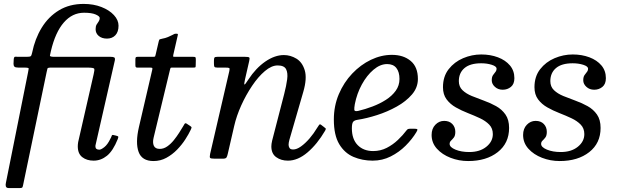

<svg xmlns="http://www.w3.org/2000/svg" viewBox="-20 -810 3160 980"><path d="M14 104 123 -440Q126 -455 126.5 -460Q127 -465 104 -465H74Q58.5 -465 53.8 -469.8Q49 -474.5 49 -484L50 -506Q51 -521 58 -520.5Q65 -520 76 -520H116Q132 -520 136.5 -523Q141 -526 144 -541Q158.5 -612.5 193 -668.8Q227.5 -725 281.2 -757.5Q335 -790 407 -790Q457.5 -790 497.8 -774.2Q538 -758.5 561.5 -733Q585 -707.5 585 -679Q585 -647 568.8 -630Q552.5 -613 526 -613Q500 -613 484 -626.5Q468 -640 468 -661Q468 -676 473.2 -684.8Q478.5 -693.5 483.8 -700.8Q489 -708 489 -718Q489 -727 468.5 -736Q448 -745 409 -745Q349 -745 305.8 -695.2Q262.5 -645.5 240 -550Q237 -534.5 235 -527.2Q233 -520 256 -520H544Q558 -520 563.2 -516.8Q568.5 -513.5 566 -501L468 -71Q467.5 -69.5 467.2 -67Q467 -64.5 467 -63Q467 -46 487 -46Q496 -46 512.5 -59Q529 -72 543 -101Q548.5 -111 550.2 -116.8Q552 -122.5 558 -121L571 -118Q582 -115.5 583.5 -113Q585 -110.5 581 -100Q557 -40 526 -15Q495 10 458 10Q423 10 400 -7.8Q377 -25.5 377 -63Q377 -73 379 -85L458 -431Q463.5 -453.5 460.8 -459.2Q458 -465 426 -465H240Q223.5 -465 222.2 -460Q221 -455 218 -442L98 134Q96 145 93.2 147.5Q90.5 150 79 150H26Q13 150 10.2 142.2Q7.5 134.5 10 123.8Q12.5 113 14 104Z M682.5 -520H762.5Q771 -520 772 -522.5Q773 -525 774.5 -531.5L790 -598Q792.5 -608 795 -609.2Q797.5 -610.5 808 -612.5Q823 -615 837 -620.8Q851 -626.5 860 -631.5Q867 -635.5 870.2 -636.8Q873.5 -638 880 -638Q886.5 -638 887.5 -636.2Q888.5 -634.5 887 -628.5L864.5 -530Q863 -523.5 863.5 -521.8Q864 -520 872 -520H965.5Q976 -520 977.8 -517.5Q979.5 -515 979.5 -503.5L979 -479Q979 -468.5 977.5 -466.8Q976 -465 966 -465H858.5Q851.5 -465 850.5 -463.2Q849.5 -461.5 848 -455.5L764 -107Q758 -82 765.2 -66Q772.5 -50 795.5 -50Q815.5 -50 833.8 -62.8Q852 -75.5 867.2 -94.5Q882.5 -113.5 894.5 -132.5Q906.5 -151.5 914 -164Q918 -171 922 -177.5Q926 -184 934 -178L951.5 -166.5Q957.5 -162 957.8 -159.8Q958 -157.5 953.5 -147.5Q943.5 -126 926 -98.8Q908.5 -71.5 884 -46.2Q859.5 -21 829.2 -4.5Q799 12 763.5 12Q704.5 12 687.5 -34.5Q670.5 -81 689 -161L757 -453.5Q759 -461 757 -463Q755 -465 746 -465H680.5Q674 -465 672.5 -468.5Q671 -472 671 -479V-505Q671 -513.5 672.8 -516.8Q674.5 -520 682.5 -520Z M1090 -520H1230Q1249 -520 1252.2 -516.5Q1255.5 -513 1252 -498.5L1230.5 -404.5Q1225 -380 1227.8 -378.5Q1230.5 -377 1248 -404.5Q1286 -462.5 1334.2 -495.8Q1382.5 -529 1429 -529Q1462.5 -529 1492.8 -510.8Q1523 -492.5 1535.5 -451.2Q1548 -410 1528 -341L1457 -96Q1453 -81 1453 -71Q1453 -63 1457.5 -55Q1462 -47 1476.5 -47Q1494.5 -47 1516.2 -62.5Q1538 -78 1559.8 -103.2Q1581.5 -128.5 1598.5 -157Q1604.5 -167 1608.8 -172.5Q1613 -178 1619.5 -172.5L1632.5 -162.5Q1638.5 -157.5 1641.8 -155Q1645 -152.5 1639.5 -143Q1599 -74 1549.5 -32Q1500 10 1449.5 10Q1414.5 10 1389.8 -7.8Q1365 -25.5 1365 -63Q1365 -67 1366 -76.2Q1367 -85.5 1369 -92L1430.5 -330Q1441.5 -372.5 1445.8 -405.5Q1450 -438.5 1440 -457.2Q1430 -476 1397 -476Q1366 -476 1332 -447.2Q1298 -418.5 1266.8 -372Q1235.5 -325.5 1211.2 -271.8Q1187 -218 1175.5 -167.5L1142.5 -24.5Q1140 -13 1136.2 -6.5Q1132.5 0 1117 0H1078Q1056.5 0 1052.8 -3.8Q1049 -7.5 1052.5 -24.5L1150.5 -447.5Q1153.5 -460.5 1149.8 -462.8Q1146 -465 1130 -465H1089Q1076.5 -465 1074.2 -469.5Q1072 -474 1072 -486.5V-500.5Q1072 -513 1075 -516.5Q1078 -520 1090 -520Z M1684 -200Q1684 -269.5 1709.5 -329.5Q1735 -389.5 1777.8 -434.5Q1820.5 -479.5 1873.2 -504.8Q1926 -530 1980.5 -530Q2039 -530 2076 -499.2Q2113 -468.5 2113 -407Q2113 -363 2082.8 -327.8Q2052.5 -292.5 2005 -266Q1957.5 -239.5 1904.2 -222.5Q1851 -205.5 1805 -198.5Q1788 -196 1782 -187.5Q1776 -179 1776 -155Q1776 -99.5 1805.8 -69.2Q1835.5 -39 1884.5 -39Q1922 -39 1953.8 -55.2Q1985.5 -71.5 2011 -95.8Q2036.5 -120 2054.5 -144Q2059 -150 2063 -151.5Q2067 -153 2078 -153H2092.5Q2107 -153 2109.8 -150.2Q2112.5 -147.5 2105.5 -136Q2084 -100 2050.5 -66.5Q2017 -33 1974.2 -11.5Q1931.5 10 1882 10Q1829.5 10 1784.2 -9.2Q1739 -28.5 1711.5 -74.2Q1684 -120 1684 -200ZM1808.5 -244Q1844.5 -252.5 1881.5 -266.5Q1918.5 -280.5 1949.8 -300.5Q1981 -320.5 2000 -347Q2019 -373.5 2019 -407Q2019 -442.5 2003.2 -462.8Q1987.5 -483 1956 -483Q1920.5 -483 1886.5 -454.2Q1852.5 -425.5 1827 -379Q1801.5 -332.5 1791 -278Q1787.5 -258 1788.5 -249Q1789.5 -240 1808.5 -244Z M2495.5 -125.5Q2495.5 -155 2477 -174Q2458.5 -193 2429.8 -206.5Q2401 -220 2368.2 -232.8Q2335.5 -245.5 2306.8 -261.8Q2278 -278 2259.5 -302.8Q2241 -327.5 2241 -365Q2241 -419.5 2270 -456.8Q2299 -494 2343.8 -513Q2388.5 -532 2436.5 -532Q2483 -532 2521.5 -517.5Q2560 -503 2582.8 -476Q2605.5 -449 2605.5 -411Q2605.5 -381 2587.8 -366.5Q2570 -352 2546 -352Q2522 -352 2506 -366.8Q2490 -381.5 2490 -400Q2490 -417 2496.2 -426.2Q2502.5 -435.5 2508.5 -442.5Q2514.5 -449.5 2514.5 -459.5Q2514.5 -471.5 2490.2 -479.2Q2466 -487 2436 -487Q2379.5 -487 2350.8 -462.5Q2322 -438 2322 -396Q2322 -367.5 2340.5 -349.8Q2359 -332 2388.2 -320Q2417.5 -308 2450.2 -296.2Q2483 -284.5 2512.2 -268.2Q2541.5 -252 2560 -225.5Q2578.5 -199 2578.5 -157Q2578.5 -79 2520.5 -33.5Q2462.5 12 2369.5 12Q2322.5 12 2279.8 -4.5Q2237 -21 2210 -51Q2183 -81 2183 -121Q2183 -153.5 2202 -173.2Q2221 -193 2247 -193Q2273.5 -193 2288.8 -177Q2304 -161 2304 -137Q2304 -118 2296.8 -108.5Q2289.5 -99 2282.2 -92.2Q2275 -85.5 2275 -75.5Q2275 -58.5 2304.8 -46.2Q2334.5 -34 2375 -34Q2429 -34 2462.2 -60.8Q2495.5 -87.5 2495.5 -125.5Z M2962.5 -125.5Q2962.5 -155 2944 -174Q2925.5 -193 2896.8 -206.5Q2868 -220 2835.2 -232.8Q2802.5 -245.5 2773.8 -261.8Q2745 -278 2726.5 -302.8Q2708 -327.5 2708 -365Q2708 -419.5 2737 -456.8Q2766 -494 2810.8 -513Q2855.5 -532 2903.5 -532Q2950 -532 2988.5 -517.5Q3027 -503 3049.8 -476Q3072.5 -449 3072.5 -411Q3072.5 -381 3054.8 -366.5Q3037 -352 3013 -352Q2989 -352 2973 -366.8Q2957 -381.5 2957 -400Q2957 -417 2963.2 -426.2Q2969.5 -435.5 2975.5 -442.5Q2981.5 -449.5 2981.5 -459.5Q2981.5 -471.5 2957.2 -479.2Q2933 -487 2903 -487Q2846.5 -487 2817.8 -462.5Q2789 -438 2789 -396Q2789 -367.5 2807.5 -349.8Q2826 -332 2855.2 -320Q2884.5 -308 2917.2 -296.2Q2950 -284.5 2979.2 -268.2Q3008.5 -252 3027 -225.5Q3045.5 -199 3045.5 -157Q3045.5 -79 2987.5 -33.5Q2929.5 12 2836.5 12Q2789.5 12 2746.8 -4.5Q2704 -21 2677 -51Q2650 -81 2650 -121Q2650 -153.5 2669 -173.2Q2688 -193 2714 -193Q2740.5 -193 2755.8 -177Q2771 -161 2771 -137Q2771 -118 2763.8 -108.5Q2756.5 -99 2749.2 -92.2Q2742 -85.5 2742 -75.5Q2742 -58.5 2771.8 -46.2Q2801.5 -34 2842 -34Q2896 -34 2929.2 -60.8Q2962.5 -87.5 2962.5 -125.5Z"/></svg>

Font: Besley
Style: Italic
Weight: 400
Italic angle: -13°
Designer: Owen Earl
Foundry: indestructible type*
Version: Version 4.000; ttfautohint (v1.8.4.7-5d5b)